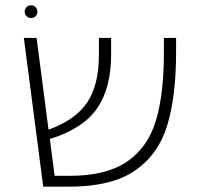

<svg xmlns="http://www.w3.org/2000/svg" viewBox="-20 -704 752 724"><path d="M644 -561V-507Q644 -341 610.5 -231Q577 -121 488.5 -60.5Q400 0 240 0H143L70 -561H118L163 -215Q265 -252 309 -318Q353 -384 353 -498V-561H399V-498Q399 -371 345.5 -294.5Q292 -218 168 -180L186 -41H242Q381 -41 459 -94.5Q537 -148 567.5 -248Q598 -348 598 -504V-561ZM73 -660Q73 -670 80 -677Q87 -684 97 -684Q107 -684 114 -677Q121 -670 121 -660Q121 -650 114.5 -643Q108 -636 97 -636Q87 -636 80 -643Q73 -650 73 -660Z"/></svg>

Font: FiraGO ExtraLight
Style: Regular
Weight: 200
Designer: bBox Type
Foundry: bBox Type GmbH
Version: Version 1.001